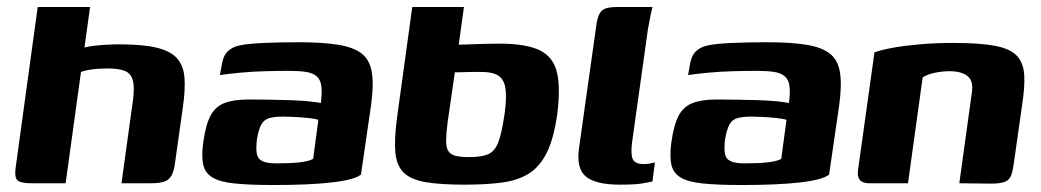

<svg xmlns="http://www.w3.org/2000/svg" viewBox="-20 -525 2983 550"><path d="M71 0Q37 0 29 -9.5Q21 -19 25 -46L88 -505H238L222 -389Q234 -392 251 -394Q268 -396 287 -397Q306 -398 322 -398Q391 -398 430.5 -388Q470 -378 488 -357Q506 -336 508.5 -302Q511 -268 504 -219L482 -63Q479 -36 471.5 -22.5Q464 -9 450 -4.5Q436 0 409 0H328L361 -239Q366 -277 360 -296.5Q354 -316 336 -322.5Q318 -329 286 -329Q275 -329 260.5 -328Q246 -327 233 -324.5Q220 -322 212 -319L168 0Z M764 5Q694 5 651.5 0.5Q609 -4 588 -17Q567 -30 562 -54Q557 -78 562 -116Q569 -167 583 -193.5Q597 -220 623.5 -230Q650 -240 691 -240Q717 -240 749 -239.5Q781 -239 812.5 -238Q844 -237 867 -234.5Q890 -232 899 -230Q903 -261 900.5 -279Q898 -297 887 -306.5Q876 -316 856.5 -319Q837 -322 808 -322Q774 -322 738.5 -321Q703 -320 670.5 -317Q638 -314 610 -310L615 -338Q619 -365 632.5 -378Q646 -391 667 -395Q690 -400 736.5 -402Q783 -404 836 -404Q903 -404 947.5 -397Q992 -390 1015.5 -372Q1039 -354 1045 -318.5Q1051 -283 1043 -224L1014 -25Q996 -10 931.5 -2.5Q867 5 764 5ZM772 -57Q812 -57 838.5 -60Q865 -63 877 -70L892 -182Q882 -185 862.5 -187Q843 -189 823.5 -190Q804 -191 792 -191Q768 -191 752.5 -187Q737 -183 729 -169Q721 -155 716 -126Q713 -101 715.5 -85.5Q718 -70 731.5 -63.5Q745 -57 772 -57Z M1311 4Q1243 4 1200.5 -3Q1158 -10 1137 -30Q1116 -50 1112.5 -89Q1109 -128 1118 -193L1161 -505H1309L1294 -397Q1299 -397 1311.5 -397.5Q1324 -398 1340.5 -398.5Q1357 -399 1375.5 -399.5Q1394 -400 1410 -400Q1487 -400 1526 -381Q1565 -362 1575.5 -317.5Q1586 -273 1576 -196Q1566 -127 1546 -87Q1526 -47 1494.5 -27.5Q1463 -8 1417.5 -2Q1372 4 1311 4ZM1324 -75Q1360 -75 1379 -83.5Q1398 -92 1408 -119Q1418 -146 1426 -203Q1432 -249 1427.5 -274Q1423 -299 1406.5 -309Q1390 -319 1358 -319Q1349 -319 1338 -319Q1327 -319 1316 -318.5Q1305 -318 1296 -318Q1287 -318 1283 -318L1262 -173Q1258 -141 1258 -121.5Q1258 -102 1264.5 -92Q1271 -82 1285.5 -78.5Q1300 -75 1324 -75Z M1756 4Q1686 4 1658 -19.5Q1630 -43 1639 -103L1688 -451Q1691 -473 1697 -485Q1703 -497 1715.5 -501Q1728 -505 1751 -505H1849Q1848 -502 1844 -483Q1840 -464 1836 -441L1791 -120Q1786 -84 1792.5 -69.5Q1799 -55 1824 -55Q1833 -55 1843.5 -57Q1854 -59 1856 -60L1849 -5Q1842 -4 1822 0Q1802 4 1756 4Z M2105 5Q2035 5 1992.5 0.5Q1950 -4 1929 -17Q1908 -30 1903 -54Q1898 -78 1903 -116Q1910 -167 1924 -193.5Q1938 -220 1964.5 -230Q1991 -240 2032 -240Q2058 -240 2090 -239.5Q2122 -239 2153.5 -238Q2185 -237 2208 -234.5Q2231 -232 2240 -230Q2244 -261 2241.5 -279Q2239 -297 2228 -306.5Q2217 -316 2197.5 -319Q2178 -322 2149 -322Q2115 -322 2079.5 -321Q2044 -320 2011.5 -317Q1979 -314 1951 -310L1956 -338Q1960 -365 1973.5 -378Q1987 -391 2008 -395Q2031 -400 2077.5 -402Q2124 -404 2177 -404Q2244 -404 2288.5 -397Q2333 -390 2356.5 -372Q2380 -354 2386 -318.5Q2392 -283 2384 -224L2355 -25Q2337 -10 2272.5 -2.5Q2208 5 2105 5ZM2113 -57Q2153 -57 2179.5 -60Q2206 -63 2218 -70L2233 -182Q2223 -185 2203.5 -187Q2184 -189 2164.5 -190Q2145 -191 2133 -191Q2109 -191 2093.5 -187Q2078 -183 2070 -169Q2062 -155 2057 -126Q2054 -101 2056.5 -85.5Q2059 -70 2072.5 -63.5Q2086 -57 2113 -57Z M2470 0Q2432 0 2438 -39L2485 -375Q2504 -382 2536.5 -388Q2569 -394 2613.5 -398Q2658 -402 2712 -402Q2788 -402 2831.5 -393.5Q2875 -385 2893.5 -364.5Q2912 -344 2914 -310Q2916 -276 2908 -225L2884 -56Q2881 -34 2876 -21.5Q2871 -9 2858 -4Q2845 1 2819 1L2728 0L2764 -260Q2769 -293 2751.5 -307Q2734 -321 2701 -321Q2677 -321 2655.5 -316Q2634 -311 2623 -303L2581 0Z"/></svg>

Font: Genos Thin
Style: Bold Italic
Weight: 700
Italic angle: -8°
Version: Version 1.010